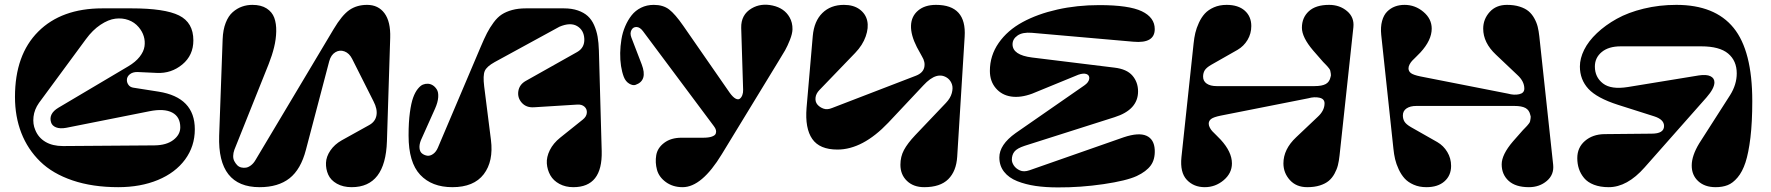

<svg xmlns="http://www.w3.org/2000/svg" viewBox="-20 -796 7673 832"><path d="M660.2 -480 576.2 -483.9Q555.2 -484.4 542.5 -474.1Q529.8 -463.9 529.8 -449.2Q529.8 -437.5 537.1 -427.7Q544.4 -418 558.1 -416L667 -398.9Q824.2 -374 824.2 -235.8Q824.2 -162.1 782 -104.7Q739.7 -47.4 664.3 -16.1Q588.9 15.1 492.2 15.1Q380.9 15.1 294.4 -14.2Q208 -43.5 154.1 -96.2Q100.1 -148.9 72.5 -219.7Q44.9 -290.5 44.9 -376Q44.9 -558.6 145.8 -659.2Q246.6 -759.8 423.8 -759.8H549.8Q693.8 -759.8 755.9 -729Q817.9 -698.2 817.9 -621.1Q817.9 -556.2 770 -516.6Q722.2 -477.1 660.2 -480ZM252.9 -163.1 648.9 -166Q701.2 -166.5 731.2 -189.5Q761.2 -212.4 761.2 -244.1Q761.2 -290 726.1 -308.3Q690.9 -326.7 627.9 -314L267.1 -242.2Q240.2 -237.3 222.9 -244.1Q205.6 -251 201.2 -266.1Q189.9 -303.2 232.9 -329.1L536.1 -508.8Q567.4 -527.3 585.2 -550Q603 -572.8 606.2 -595.2Q609.4 -617.7 603 -638.7Q596.7 -659.7 581.1 -678.2Q563 -699.7 536.6 -709.2Q510.3 -718.8 480 -715.1Q449.7 -711.4 415.5 -688.7Q381.3 -666 352.1 -626L148.9 -350.1Q128.9 -321.8 125.2 -290Q121.6 -258.3 132.8 -232.9Q146 -199.7 176.8 -181.4Q207.5 -163.1 252.9 -163.1Z M1670.9 -632.8 1656.7 -184.1Q1650.4 15.1 1503.9 15.1Q1466.8 15.1 1439.9 0Q1413.1 -15.1 1402.3 -39.3Q1391.6 -63.5 1392.6 -90.3Q1393.6 -117.2 1411.6 -143.8Q1429.7 -170.4 1460.9 -188L1579.6 -253.9Q1606.4 -268.6 1611.3 -295.9Q1616.2 -323.2 1598.6 -356.9L1505.9 -541Q1493.7 -565.4 1472.9 -573.2Q1452.1 -581.1 1433.1 -569.6Q1414.1 -558.1 1406.7 -530.8L1305.7 -147Q1283.7 -62 1234.6 -23.4Q1185.5 15.1 1105 15.1Q922.4 15.1 929.7 -208L944.8 -626Q946.3 -667 958 -697Q969.7 -727.1 988.5 -743.4Q1007.3 -759.8 1028.6 -767.3Q1049.8 -774.9 1073.7 -774.9Q1111.3 -774.9 1135.3 -759.5Q1159.2 -744.1 1168.5 -719Q1177.7 -693.8 1177 -659.9Q1176.3 -626 1167.7 -591.1Q1159.2 -556.2 1144.5 -519L995.6 -147Q990.7 -133.3 990.5 -120.4Q990.2 -107.4 995.4 -97.7Q1000.5 -87.9 1007.8 -80.3Q1015.1 -72.8 1025.6 -70.3Q1036.1 -67.9 1046.4 -69.6Q1056.6 -71.3 1067.6 -79.6Q1078.6 -87.9 1086.9 -102.1L1425.8 -669.9Q1461.9 -730.5 1494.1 -752.7Q1526.4 -774.9 1570.8 -774.9Q1619.1 -774.9 1646 -738.8Q1672.9 -702.6 1670.9 -632.8Z M1750.5 -208V-210.9Q1750.5 -266.1 1756.1 -307.9Q1761.7 -349.6 1770.3 -373Q1778.8 -396.5 1790.5 -410.9Q1802.2 -425.3 1812.7 -429.4Q1823.2 -433.6 1834.5 -433.1Q1845.2 -432.6 1855.2 -426.5Q1865.2 -420.4 1872.8 -408.4Q1880.4 -396.5 1878.9 -374.5Q1877.4 -352.5 1865.2 -325.2L1804.2 -189Q1796.4 -169.9 1797.9 -154.1Q1799.3 -138.2 1809.3 -130.6Q1819.3 -123 1831.5 -121.3Q1843.8 -119.6 1856.7 -128.7Q1869.6 -137.7 1877.4 -155.8L2062.5 -591.8Q2078.1 -628.9 2090.3 -652.6Q2102.5 -676.3 2119.1 -698.7Q2135.7 -721.2 2154.5 -733.4Q2173.3 -745.6 2199.5 -752.7Q2225.6 -759.8 2259.3 -759.8H2423.3Q2458 -759.8 2484.1 -750.7Q2510.3 -741.7 2527.1 -726.3Q2543.9 -710.9 2554.4 -687.3Q2564.9 -663.6 2569.6 -637.2Q2574.2 -610.8 2575.2 -577.1L2587.4 -141.1Q2591.3 15.1 2464.4 15.1Q2430.7 15.1 2404.3 1Q2377.9 -13.2 2364.7 -36.6Q2351.6 -60.1 2349.6 -87.6Q2347.7 -115.2 2362.5 -145.3Q2377.4 -175.3 2407.2 -199.2L2505.4 -277.8Q2521.5 -290.5 2522.9 -306.9Q2524.4 -323.2 2512.7 -333.7Q2501 -344.2 2481.4 -342.8L2293.5 -331.1Q2260.3 -329.1 2241 -350.8Q2221.7 -372.6 2226.1 -400.9Q2230.5 -429.2 2257.3 -444.8L2481.4 -570.8Q2513.7 -589.4 2512 -627.4Q2510.3 -665.5 2481 -682.9Q2451.7 -700.2 2404.3 -680.2L2123.5 -526.9Q2088.9 -507.8 2080.6 -488.3Q2072.3 -468.8 2078.1 -421.9L2107.4 -189.9Q2119.1 -97.2 2076.2 -41Q2033.2 15.1 1940.4 15.1Q1851.1 15.1 1800.8 -38.6Q1750.5 -92.3 1750.5 -208Z M3200.2 -407.2 3191.9 -674.8Q3190.4 -732.4 3237.3 -759.8Q3277.3 -783.2 3328.1 -772Q3378.9 -760.7 3401.4 -721.2Q3414.6 -698.2 3414.1 -668.9Q3413.6 -649.9 3403.1 -623.3Q3392.6 -596.7 3382.1 -578.1Q3371.6 -559.6 3353 -529.8L3107.9 -127.9Q3021 15.1 2938 15.1Q2896 15.1 2865.7 -6.8Q2835.4 -28.8 2826.9 -60.3Q2818.4 -91.8 2823.7 -123.5Q2829.1 -155.3 2858.4 -177.2Q2887.7 -199.2 2933.1 -199.2H3026.9Q3050.8 -199.2 3064.7 -204.1Q3078.6 -209 3081.5 -216.8Q3084.5 -224.6 3082.3 -232.7Q3080.1 -240.7 3073.7 -249L2766.1 -661.1Q2752.9 -678.7 2738 -679Q2723.1 -679.2 2716.1 -665.5Q2709 -651.9 2715.8 -633.8L2760.7 -517.1Q2787.6 -446.8 2733.9 -428.2Q2722.2 -424.3 2706.5 -433.6Q2690.9 -442.9 2683.1 -462.9Q2675.3 -483.4 2671.1 -510Q2667 -536.6 2667.5 -566.4Q2668 -596.2 2672.9 -625.7Q2677.7 -655.3 2689.2 -682.1Q2700.7 -709 2717 -729.7Q2733.4 -750.5 2758.1 -762.7Q2782.7 -774.9 2813 -774.9Q2853.5 -774.9 2879.4 -755.1Q2905.3 -735.4 2940.9 -684.1L3142.1 -394Q3155.8 -375 3167.2 -368.9Q3178.7 -362.8 3185.8 -368.2Q3192.9 -373.5 3196.8 -384Q3200.7 -394.5 3200.2 -407.2Z M3637.2 -774.9Q3678.7 -774.9 3705.1 -755.4Q3731.4 -735.8 3738 -705.8Q3744.6 -675.8 3731.4 -638.2Q3718.3 -600.6 3686 -566.9L3530.8 -405.8Q3515.6 -390.1 3513.9 -372.3Q3512.2 -354.5 3522.2 -342.8Q3532.2 -331.1 3548.6 -325.2Q3564.9 -319.3 3585.9 -328.1L3948.7 -467.8Q3979 -479.5 3984.9 -503.2Q3990.7 -526.9 3975.1 -551.8L3953.1 -591.8Q3926.3 -644.5 3927.7 -685.1Q3929.2 -725.6 3958.3 -750.2Q3987.3 -774.9 4036.1 -774.9Q4168.9 -774.9 4160.2 -637.2L4127.9 -117.2Q4124 -54.2 4089.1 -19.5Q4054.2 15.1 3984.9 15.1Q3938.5 15.1 3910.2 -12Q3881.8 -39.1 3881.8 -82Q3881.8 -117.2 3897.2 -146Q3912.6 -174.8 3945.8 -210L4079.1 -350.1Q4098.6 -370.6 4104.5 -392.6Q4110.4 -414.6 4105.2 -430.2Q4100.1 -445.8 4087.9 -456.1Q4041.5 -491.7 3981 -425.8L3829.1 -264.2Q3718.3 -147.9 3608.9 -147.9Q3531.7 -147.9 3499.8 -193.8Q3467.8 -239.7 3475.1 -329.1L3502 -640.1Q3507.8 -704.6 3543.7 -739.7Q3579.6 -774.9 3637.2 -774.9Z M4891.6 -615.2 4451.7 -653.8Q4411.1 -657.2 4389.4 -642.1Q4367.7 -627 4367.7 -604Q4367.7 -557.6 4451.7 -546.9L4809.6 -502.9Q4862.8 -496.6 4887.2 -468.3Q4911.6 -439.9 4911.6 -399.9Q4911.6 -320.3 4809.6 -288.1L4419.9 -164.1Q4387.2 -153.3 4376 -139.2Q4364.7 -125 4364.7 -104Q4364.7 -91.8 4373.5 -78.6Q4382.3 -65.4 4399.4 -57.6Q4416.5 -49.8 4440.9 -58.1L4849.6 -201.2Q4914.1 -222.7 4947.8 -207.8Q4981.4 -192.9 4983.9 -147Q4985.8 -105.5 4966.6 -79.1Q4947.3 -52.7 4905.8 -33.2Q4861.3 -12.7 4761.7 2Q4662.1 16.6 4564 16.1Q4511.2 16.1 4467.8 9.8Q4424.3 3.4 4387.9 -11Q4351.6 -25.4 4331.1 -51.5Q4310.5 -77.6 4310.5 -113.8Q4310.5 -168.9 4380.9 -219.2L4678.7 -425.8Q4697.8 -439 4700 -454.3Q4702.1 -469.7 4688.7 -474.9Q4675.3 -480 4652.8 -472.2L4452.6 -390.1Q4402.3 -371.6 4361.6 -377.7Q4320.8 -383.8 4295.2 -413.8Q4269.5 -443.8 4269.5 -488.8Q4269.5 -555.2 4307.6 -609.9Q4345.7 -664.6 4410.9 -700Q4476.1 -735.4 4561.5 -754.6Q4647 -773.9 4743.7 -773.9Q4872.1 -773.9 4928 -747.1Q4983.9 -720.2 4983.9 -669.9Q4983.9 -606.9 4891.6 -615.2Z M5739.7 -774.9Q5785.2 -774.9 5817.1 -748Q5849.1 -721.2 5844.7 -678.2L5784.7 -122.1Q5782.2 -98.6 5777.6 -80.1Q5772.9 -61.5 5762.7 -43Q5752.4 -24.4 5737.8 -12.2Q5723.1 0 5699.5 7.6Q5675.8 15.1 5644.5 15.1Q5597.2 15.1 5569.3 -15.9Q5541.5 -46.9 5541.5 -87.9Q5541.5 -149.4 5596.7 -201.2L5689.5 -289.1Q5719.7 -316.4 5719.7 -348.1Q5719.7 -367.7 5697.5 -372.6Q5675.3 -377.4 5649.4 -370.1L5269.5 -294.9Q5238.8 -288.6 5228.3 -280.5Q5217.8 -272.5 5217.8 -259.8Q5217.8 -251.5 5222.9 -242.2Q5228 -232.9 5233.9 -226.8Q5239.7 -220.7 5251.5 -209.2Q5263.2 -197.8 5269.5 -190.9Q5318.4 -137.7 5318.4 -87.9Q5318.4 -45.4 5282.5 -15.1Q5246.6 15.1 5200.7 15.1Q5152.8 15.1 5122.8 -16.8Q5092.8 -48.8 5099.6 -115.2L5152.3 -607.9Q5154.8 -632.3 5159.7 -653.3Q5164.6 -674.3 5175.3 -697.5Q5186 -720.7 5200.9 -737.1Q5215.8 -753.4 5240.2 -764.2Q5264.6 -774.9 5295.4 -774.9Q5345.7 -774.9 5374 -749.8Q5402.3 -724.6 5402.3 -683.1Q5402.3 -650.4 5386 -623Q5369.6 -595.7 5342.8 -580.1L5228.5 -515.1Q5207.5 -502.9 5200.4 -491.2Q5193.4 -479.5 5193.4 -463.9Q5193.4 -444.3 5209.2 -433.6Q5225.1 -422.9 5251.5 -422.9H5676.8Q5708.5 -422.9 5724.9 -431.9Q5741.2 -440.9 5745.6 -461.9Q5748.5 -468.8 5746.8 -477.1Q5745.1 -485.4 5744.6 -489.3Q5744.1 -493.2 5739.3 -499.5Q5734.4 -505.9 5731.7 -508.8Q5729 -511.7 5722.9 -518.1Q5716.8 -524.4 5713.4 -527.8L5670.4 -577.1Q5621.6 -634.3 5621.6 -675.8Q5621.6 -719.7 5651.6 -747.3Q5681.6 -774.9 5739.7 -774.9Z M6487.3 -84Q6487.3 -126 6536.1 -183.1L6579.1 -231.9Q6582.5 -235.4 6588.6 -241.7Q6594.7 -248 6597.4 -251Q6600.1 -253.9 6605 -260.3Q6609.9 -266.6 6610.4 -270.5Q6610.8 -274.4 6612.5 -282.7Q6614.3 -291 6611.3 -297.9Q6606.9 -318.8 6590.6 -327.9Q6574.2 -336.9 6542.5 -336.9H6117.2Q6090.8 -336.9 6075 -326.2Q6059.1 -315.4 6059.1 -295.9Q6059.1 -280.3 6066.2 -268.8Q6073.2 -257.3 6094.2 -245.1L6208.5 -180.2Q6235.4 -164.6 6251.7 -137.2Q6268.1 -109.9 6268.1 -77.1Q6268.1 -35.6 6239.5 -10.3Q6210.9 15.1 6161.1 15.1Q6130.4 15.1 6106 4.4Q6081.5 -6.3 6066.7 -22.7Q6051.8 -39.1 6041 -62.3Q6030.3 -85.4 6025.4 -106.4Q6020.5 -127.4 6018.1 -151.9L5965.3 -645Q5961.9 -679.2 5969 -705.1Q5976.1 -731 5991 -745.8Q6005.9 -760.7 6024.9 -767.8Q6043.9 -774.9 6066.4 -774.9Q6112.3 -774.9 6148.2 -744.6Q6184.1 -714.4 6184.1 -671.9Q6184.1 -622.1 6135.3 -568.8Q6128.9 -562 6117.2 -550.5Q6105.5 -539.1 6099.6 -533Q6093.8 -526.9 6088.6 -517.6Q6083.5 -508.3 6083.5 -500Q6083.5 -487.3 6094 -479.2Q6104.5 -471.2 6135.3 -464.8L6515.1 -390.1Q6541 -382.8 6563.2 -387.7Q6585.4 -392.6 6585.4 -412.1Q6585.4 -443.8 6555.2 -471.2L6462.4 -559.1Q6407.2 -610.8 6407.2 -671.9Q6407.2 -712.9 6435.1 -743.9Q6462.9 -774.9 6510.3 -774.9Q6541.5 -774.9 6565.2 -767.3Q6588.9 -759.8 6603.5 -747.6Q6618.2 -735.4 6628.4 -717Q6638.7 -698.7 6643.3 -680.2Q6647.9 -661.6 6650.4 -638.2L6710.4 -82Q6714.8 -39.1 6682.9 -12Q6650.9 15.1 6605.5 15.1Q6547.4 15.1 6517.3 -12.5Q6487.3 -40 6487.3 -84Z M6932.1 -214.8 7137.2 -216.8Q7190.9 -216.8 7190.9 -250Q7190.9 -278.3 7147.9 -292L6991.2 -341.8Q6899.9 -371.1 6863 -411.1Q6826.2 -451.2 6826.2 -507.8Q6826.2 -543 6844.7 -580.3Q6863.3 -617.7 6899.9 -652.3Q6936.5 -687 6986.1 -714.6Q7035.6 -742.2 7102.8 -758.5Q7169.9 -774.9 7244.1 -774.9Q7411.1 -774.9 7492.2 -675.3Q7573.2 -575.7 7573.2 -357.9Q7573.2 -266.6 7565.2 -199.7Q7557.1 -132.8 7543.7 -92Q7530.3 -51.3 7509.5 -26.9Q7488.8 -2.4 7466.3 6.3Q7443.8 15.1 7414.1 15.1Q7367.2 15.1 7338.9 -11Q7310.5 -37.1 7310.8 -79.3Q7311 -121.6 7343.3 -174.8L7477.1 -383.8Q7505.9 -429.7 7505.9 -478Q7505.9 -532.7 7468.5 -564Q7431.2 -595.2 7352.1 -595.2H7002.9Q6950.7 -595.2 6920.9 -570.6Q6891.1 -545.9 6891.1 -507.8Q6891.1 -461.4 6926.3 -434.3Q6961.4 -407.2 7034.2 -418.9L7341.8 -469.2Q7374.5 -474.1 7391.8 -465.8Q7409.2 -457.5 7409.2 -439Q7409.2 -413.1 7375 -374L7106.9 -70.8Q7031.2 15.1 6951.2 15.1Q6914.6 15.1 6887.2 4.6Q6859.9 -5.9 6844.5 -24.4Q6829.1 -43 6822 -64.5Q6814.9 -85.9 6814.9 -110.8Q6814.9 -156.7 6848.1 -185.3Q6881.3 -213.9 6932.1 -214.8Z"/></svg>

Font: Pilowlava
Style: Regular
Weight: 400
Designer: Anton Moglia, Jérémy Landes, Maksym Kobuzan (Cyrillic), Velvetyne Type Foundry
Foundry: Anton Moglia, Jérémy Landes, Velvetyne Type Foundry
Version: Version 1.001;hotconv 1.0.109;makeotfexe 2.5.65596